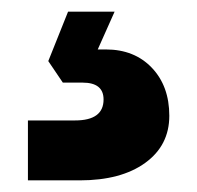

<svg xmlns="http://www.w3.org/2000/svg" viewBox="-20 -30 339 330"><path d="M97 -10H177L148 55H162Q211 55 241 86.5Q271 118 271 169Q271 220 229.5 250Q188 280 117 280H28V177H109Q158 177 158 141Q158 112 122 112H88L63 75Z"/></svg>

Font: Overused Grotesk
Style: Bold Italic
Weight: 700
Italic angle: -10°
Version: Version 0.003